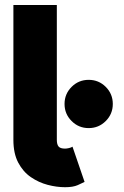

<svg xmlns="http://www.w3.org/2000/svg" viewBox="-20 -743 501 777"><path d="M273.4 -149.4 322.3 -6.8Q313 -2 294.2 6.3Q275.4 14.6 243.2 14.6Q209.5 14.6 173.1 5.1Q136.7 -4.4 105 -26.1Q73.2 -47.9 53.7 -85Q34.2 -122.1 34.2 -176.8V-722.7H210V-176.8Q210 -158.7 217 -150.1Q224.1 -141.6 243.2 -141.6Q250 -141.6 259.3 -143.8Q268.6 -146 273.4 -149.4ZM241.2 -322.3Q241.2 -362.8 269.8 -391.4Q298.3 -419.9 338.9 -419.9Q379.4 -419.9 408 -391.4Q436.5 -362.8 436.5 -322.3Q436.5 -281.7 408 -253.2Q379.4 -224.6 338.9 -224.6Q298.3 -224.6 269.8 -253.2Q241.2 -281.7 241.2 -322.3Z"/></svg>

Font: Giphurs Black
Style: Regular
Weight: 900
Version: Version 0.920; ttfautohint (v1.8.4.7-5d5b)